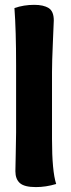

<svg xmlns="http://www.w3.org/2000/svg" viewBox="-20 -763 289 786"><path d="M120.1 -743.2Q158.2 -743.2 179.2 -730Q200.2 -716.8 200.2 -679.2Q200.2 -672.9 196.5 -590.8Q192.9 -508.8 192.9 -467.8V-193.8Q192.9 -62 210 -9.8Q168 2.9 127 2.9Q80.1 2.9 61.5 -13.4Q43 -29.8 43 -62Q43 -78.1 44.4 -132.1Q45.9 -186 45.9 -220.2V-496.1Q45.9 -639.2 39.1 -730Q77.1 -743.2 120.1 -743.2Z"/></svg>

Font: Sukar
Style: black
Weight: 900
Designer: Dario Muhafara - Ghiath Alsory
Foundry: Dario Muhafara - Ghiath Alsory
Version: Version 1.00 March 27, 2016, initial release